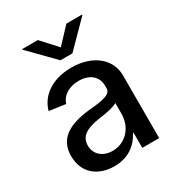

<svg xmlns="http://www.w3.org/2000/svg" viewBox="-184 -885 935 1013"><g transform="rotate(-30 283.5 -378.5)"><path d="M218 11C296 11 355 -27 388 -92H392V0H495V-382C495 -482 409 -554 279 -554C161 -554 83 -496 61 -415L160 -401C175 -448 220 -474 278 -474C344 -474 386 -438 386 -382V-366C386 -329 333 -320 249 -313C111 -298 45 -248 45 -149C45 -44 121 11 218 11ZM104 -764 249 -616H322L468 -764V-768H373L285 -674L199 -768H104ZM149 -154C149 -204 183 -235 277 -248C323 -254 363 -262 387 -276V-212C387 -123 324 -64 250 -64C192 -64 149 -98 149 -154Z"/></g></svg>

Font: Wafeq Medium
Style: Regular
Weight: 500
Designer: Rasmus Andersson & Azza Alameddine
Foundry: Google & TypeTogether
Version: Version 3.000;January 28, 2025;FontCreator 15.0.0.3014 64-bi